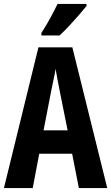

<svg xmlns="http://www.w3.org/2000/svg" viewBox="-20 -954 564 974"><path d="M380 0 346 -174H179L146 0H0L175 -714H347L524 0ZM283 -492Q275 -530 271 -554Q267 -578 262 -605Q259 -583 251.5 -549.5Q244 -516 240 -494L201 -293H323ZM419 -924Q405 -906 381.5 -879Q358 -852 331.5 -823.5Q305 -795 282 -774H190V-787Q216 -827 236 -864Q256 -901 272 -934H419Z"/></svg>

Font: Noto Sans Gujarati UI ExtraCondensed
Style: Bold
Weight: 700
Width: 2
Designer: Jelle Bosma - Monotype Design Team, Universal Thirst
Foundry: Monotype Imaging Inc.
Version: Version 2.106; ttfautohint (v1.8.4.7-5d5b)